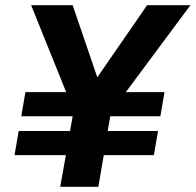

<svg xmlns="http://www.w3.org/2000/svg" viewBox="-20 -720 754 740"><path d="M547 -700 355 -422 260 -700H100L235 -365H78L62 -272H260L250 -215H52L36 -122H234L212 0H359L380 -122H573L589 -215H395L405 -272H598L614 -365H465L714 -700Z"/></svg>

Font: Jost* 600 Semi Italic
Style: Italic
Weight: 600
Italic angle: -10°
Version: Version 3.200; ttfautohint (v0.97) -l 8 -r 50 -G 200 -x 14 -